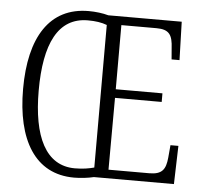

<svg xmlns="http://www.w3.org/2000/svg" viewBox="-52 -780 893 844"><g transform="rotate(5 394.5 -357.5)"><path d="M305 10C334 10 367 6 392 0H745L750 -169H715L710 -113C705 -62 690 -38 633 -38H453L454 -355H660V-393H454V-676H609C666 -676 680 -652 683 -594L687 -545H722L717 -714H393C369 -721 336 -725 306 -725C133 -725 48 -587 48 -359C48 -135 132 10 305 10ZM305 -31C176 -31 117 -155 117 -358C117 -564 174 -684 306 -684C339 -684 367 -680 390 -671V-42C368 -36 341 -31 305 -31Z"/></g></svg>

Font: Noto Serif Devanagari Condensed Light
Style: Regular
Weight: 300
Width: 3
Designer: Universal Thirst, Indian Type Foundry and the Monotype Design Team
Foundry: Monotype Imaging Inc.
Version: Version 2.004